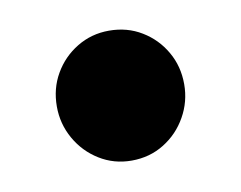

<svg xmlns="http://www.w3.org/2000/svg" viewBox="-39 -408 388 309"><g transform="rotate(-10 155.0 -254.0)"><path d="M154.7 -148Q125.9 -148 102.2 -162.7Q78.6 -177.3 64.8 -201.7Q51 -226.1 51 -254.5Q51 -283.9 64.8 -307.7Q78.6 -331.6 102.2 -345.9Q125.9 -360.3 154.7 -360.3Q184.4 -360.3 208 -345.9Q231.6 -331.6 245.3 -307.7Q259.1 -283.9 259.1 -254.5Q259.1 -226.1 245.3 -201.7Q231.6 -177.3 208 -162.7Q184.4 -148 154.7 -148Z"/></g></svg>

Font: Fraunces SuperSoft
Style: Regular
Weight: 900
Version: Version 1.000;[b76b70a41]